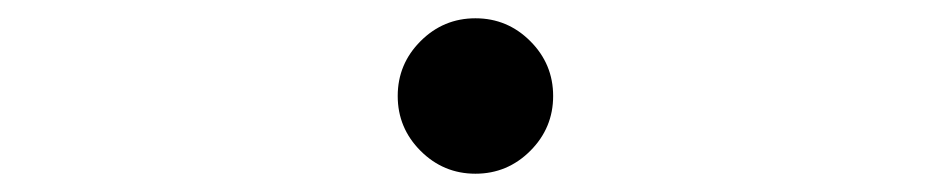

<svg xmlns="http://www.w3.org/2000/svg" viewBox="-20 -485 1040 210"><path d="M500 -295Q465 -295 440 -320Q415 -345 415 -380Q415 -415 440 -440Q465 -465 500 -465Q535 -465 560 -440Q585 -415 585 -380Q585 -345 560 -320Q535 -295 500 -295Z"/></svg>

Font: Resource Han Rounded KR ExtraLight
Style: Regular
Weight: 250
Designer: Cyano Hao (round all glyphs); Ryoko NISHIZUKA 西塚涼子 (kana, bopomofo & ideographs); Paul D. Hunt (Latin, Greek & Cyrillic)
Foundry: Cyano Hao
Version: 0.990